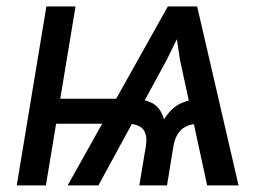

<svg xmlns="http://www.w3.org/2000/svg" viewBox="-20 -562 813 582"><path d="M607.9 0 525.4 -381.3 501.5 -542.5H577.6L703.1 0ZM30.8 0 120.6 -542.5H209L119.1 0ZM109.4 -187 121.6 -262.7H367.7L355.5 -187ZM402.3 0 421.9 -117.2Q427.7 -151.9 414.8 -168.7Q401.9 -185.5 369.6 -187L382.3 -262.7Q414.1 -262.7 440.2 -250Q466.3 -237.3 477.1 -200.2Q500.5 -237.3 531 -250Q561.5 -262.7 593.3 -262.7L580.6 -187Q559.1 -186 543.7 -178.5Q528.3 -170.9 518.8 -155.8Q509.3 -140.6 505.4 -117.2L486.3 0ZM185.1 0 488.8 -542.5H564.9L485.8 -381.3L278.3 0Z"/></svg>

Font: Inter 16pt
Style: Italic
Weight: 400
Italic angle: -9.3988°
Version: Version 4.001;git-66647c0bb